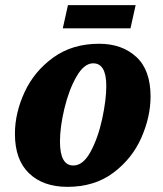

<svg xmlns="http://www.w3.org/2000/svg" viewBox="-20 -716 634 746"><path d="M38 -196Q38 -277 75.5 -358Q113 -439 187 -492.5Q261 -546 365 -546Q454 -546 509.5 -495Q565 -444 565 -341Q565 -262 529 -180.5Q493 -99 420 -44.5Q347 10 242 10Q148 10 93 -42.5Q38 -95 38 -196ZM393 -382Q393 -470 342 -470Q307 -470 277.5 -419Q248 -368 230.5 -295.5Q213 -223 213 -166Q213 -73 265 -73Q303 -73 332 -126.5Q361 -180 377 -254Q393 -328 393 -382ZM244 -696H507L487 -606H224Z"/></svg>

Font: Noto Serif NarrowBlack
Style: Italic
Weight: 900
Width: 4
Italic angle: -12°
Designer: Monotype Design Team
Foundry: Monotype Imaging Inc.
Version: Version 1.001